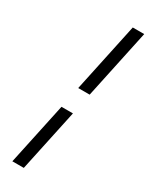

<svg xmlns="http://www.w3.org/2000/svg" viewBox="-293 -1004 1003 1279"><g transform="rotate(30 209.0 -364.5)"><path d="M151 222H63L165 -256H253ZM287 -420H199L312 -951H400Z"/></g></svg>

Font: Be Vietnam Pro Variable Thin
Style: Italic
Weight: 100
Italic angle: -12°
Designer: Lam Bao, Tony Le, Vietanh Nguyen
Foundry: Yellow Type Foundry
Version: Version 1.002